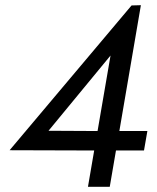

<svg xmlns="http://www.w3.org/2000/svg" viewBox="-20 -720 606 740"><path d="M17 -141 487 -699 523 -700 440 -215H548L535 -140H427L403 0H319L343 -140ZM167 -216 356 -215 406 -506Z"/></svg>

Font: Jost*
Style: Italic
Weight: 400
Italic angle: -10°
Version: Version 3.7